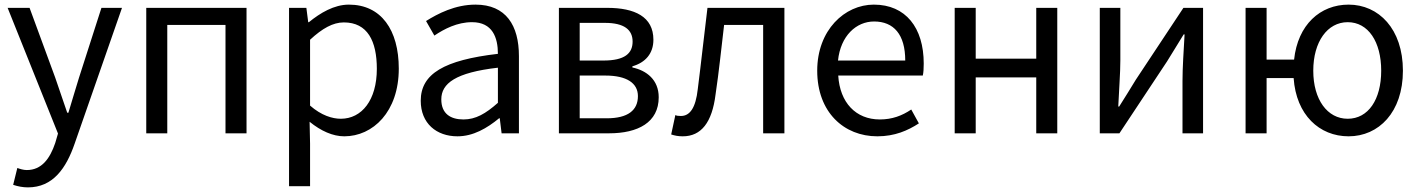

<svg xmlns="http://www.w3.org/2000/svg" viewBox="-20 -577 6143 831"><path d="M101 234C209 234 266 152 303 45L508 -543H419L322 -241C307 -193 291 -138 276 -89H271C254 -138 235 -194 219 -241L108 -543H13L231 1L219 42C196 110 160 159 96 159C81 159 66 154 55 150L37 223C58 230 79 234 101 234Z M1047 -543H613V0H704V-469H956V0H1047Z M1306 -543H1231V229H1322V45L1320 -50C1369 -10 1421 13 1470 13C1594 13 1706 -93 1706 -280C1706 -447 1630 -557 1490 -557C1426 -557 1366 -521 1317 -481H1314ZM1455 -63C1419 -63 1371 -77 1322 -120V-405C1375 -454 1421 -480 1468 -480C1571 -480 1611 -399 1611 -279C1611 -144 1546 -63 1455 -63Z M1960 13C2028 13 2088 -22 2140 -65H2143L2151 0H2226V-334C2226 -467 2170 -557 2038 -557C1950 -557 1875 -518 1824 -486L1860 -423C1903 -452 1959 -481 2023 -481C2112 -481 2135 -414 2135 -344C1903 -317 1801 -258 1801 -141C1801 -43 1869 13 1960 13ZM1986 -60C1931 -60 1890 -84 1890 -147C1890 -216 1952 -263 2135 -284V-132C2082 -85 2039 -60 1986 -60Z M2608 -543H2399V0H2616C2741 0 2831 -47 2831 -156C2831 -232 2778 -272 2717 -285V-290C2773 -306 2808 -345 2808 -405C2808 -505 2727 -543 2608 -543ZM2592 -315H2489V-478H2598C2682 -478 2718 -448 2718 -397C2718 -346 2684 -315 2592 -315ZM2606 -65H2489V-250H2600C2693 -250 2741 -217 2741 -161C2741 -100 2698 -65 2606 -65Z M2935 13C3015 13 3062 -47 3077 -168C3092 -268 3102 -369 3114 -469H3283V0H3375V-543H3042C3027 -422 3015 -308 3000 -191C2991 -110 2966 -75 2927 -75C2916 -75 2908 -76 2903 -79L2885 5C2901 10 2915 13 2935 13Z M3777 13C3853 13 3909 -12 3957 -43L3924 -103C3884 -76 3841 -60 3788 -60C3684 -60 3615 -133 3608 -250H3974C3977 -263 3978 -282 3978 -302C3978 -457 3900 -557 3762 -557C3636 -557 3517 -447 3517 -271C3517 -91 3633 13 3777 13ZM3898 -315H3607C3618 -422 3686 -484 3763 -484C3848 -484 3898 -428 3898 -315Z M4203 -543H4112V0H4203V-242H4465V0H4556V-543H4465V-323H4203Z M4829 -543H4740V0H4825L5031 -311C5051 -344 5082 -393 5103 -428H5107C5103 -356 5098 -284 5098 -227V0H5187V-543H5102L4896 -232C4876 -199 4845 -149 4824 -116H4820C4823 -188 4829 -259 4829 -316Z M5581 -319H5462V-543H5371V0H5462V-239H5579C5590 -80 5690 13 5817 13C5947 13 6052 -91 6052 -271C6052 -452 5947 -557 5817 -557C5694 -557 5597 -470 5581 -319ZM5813 -63C5725 -63 5664 -146 5664 -271C5664 -396 5725 -481 5813 -481C5902 -481 5958 -396 5958 -271C5958 -146 5902 -63 5813 -63Z"/></svg>

Font: Spoqa Han Sans Neo
Style: Regular
Weight: 400
Designer: [Spoqa Han Sans Neo] Dong-huui Kim ___ Younghwa Kang ___ Yujin Lee ___ [Noto Sans] Ryoko NISHIZUKA ____ (kana & ideograp
Foundry: Spoqa (http://www.spoqa-han-sans.com)
Version: Version 1.100;hotconv 1.0.109;makeotfexe 2.5.65596